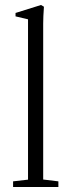

<svg xmlns="http://www.w3.org/2000/svg" viewBox="-20 -746 285 766"><path d="M32.2 0V-22.5L91.8 -29.3V-668.9L42 -680.7V-694.3L143.6 -726.1L155.3 -719.2Q152.3 -679.2 152.3 -652.3V-29.8L212.9 -22.5V0Z"/></svg>

Font: Elstob Light
Style: Regular
Weight: 300
Designer: Peter S. Baker
Version: Version 1.015